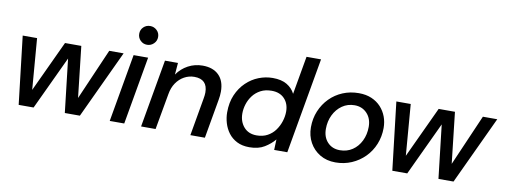

<svg xmlns="http://www.w3.org/2000/svg" viewBox="-60 -1046 3640 1381"><g transform="rotate(10 1759.5 -355.5)"><path d="M111 0 53 -496H158L188 -123L362 -496H481L523 -123L685 -496H790L558 0H448L403 -390L220 0Z M776 0 863 -496H969L882 0ZM945 -586Q916 -586 896 -606Q876 -626 876 -655Q876 -684 896 -703.5Q916 -723 945 -723Q973 -723 993.5 -703.5Q1014 -684 1014 -655Q1014 -626 993.5 -606Q973 -586 945 -586Z M1005 0 1092 -496H1187L1180 -410Q1212 -456 1260.5 -482Q1309 -508 1366 -508Q1442 -508 1484.5 -466Q1527 -424 1527 -346Q1527 -332 1525.5 -316.5Q1524 -301 1521 -285L1471 0H1365L1413 -275Q1415 -285 1416.5 -298Q1418 -311 1418 -320Q1418 -418 1321 -418Q1282 -418 1247.5 -399Q1213 -380 1189.5 -345.5Q1166 -311 1158 -263L1111 0Z M1797 12Q1744 12 1706 -7.5Q1668 -27 1644 -59Q1620 -91 1608.5 -130Q1597 -169 1597 -208Q1597 -280 1621 -335.5Q1645 -391 1685.5 -430Q1726 -469 1776 -488.5Q1826 -508 1878 -508Q1942 -508 1982 -484Q2022 -460 2041 -421L2090 -700H2196L2073 0H1977L1980 -77Q1951 -42 1907 -15Q1863 12 1797 12ZM1834 -81Q1879 -81 1913 -99.5Q1947 -118 1969 -148.5Q1991 -179 2002.5 -215Q2014 -251 2014 -286Q2014 -344 1980 -380Q1946 -416 1886 -416Q1840 -416 1806 -398Q1772 -380 1750 -351Q1728 -322 1717 -287.5Q1706 -253 1706 -219Q1706 -160 1740 -120.5Q1774 -81 1834 -81Z M2426 12Q2361 12 2312.5 -17Q2264 -46 2236.5 -95.5Q2209 -145 2209 -207Q2209 -271 2232 -326Q2255 -381 2295.5 -422Q2336 -463 2390 -485.5Q2444 -508 2507 -508Q2560 -508 2600.5 -490.5Q2641 -473 2668.5 -443Q2696 -413 2710.5 -374.5Q2725 -336 2725 -292Q2725 -229 2702.5 -173.5Q2680 -118 2639 -76.5Q2598 -35 2543.5 -11.5Q2489 12 2426 12ZM2442 -80Q2494 -80 2533.5 -106.5Q2573 -133 2595.5 -179Q2618 -225 2618 -281Q2618 -342 2582.5 -379.5Q2547 -417 2492 -417Q2441 -417 2401.5 -389.5Q2362 -362 2339.5 -316Q2317 -270 2317 -214Q2317 -154 2351.5 -117Q2386 -80 2442 -80Z M2840 0 2782 -496H2887L2917 -123L3091 -496H3210L3252 -123L3414 -496H3519L3287 0H3177L3132 -390L2949 0Z"/></g></svg>

Font: Rethink Sans Medium
Style: Italic
Weight: 500
Italic angle: -10°
Designer: The Rethink Sans project authors (Hans Thiessen). DM Sans designed by Colophon Foundry.
Foundry: Rethink Communications LLC
Version: Version 1.001